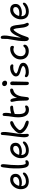

<svg xmlns="http://www.w3.org/2000/svg" viewBox="2205 -3005 813 5263"><g transform="rotate(-90 2611.5 -373.5)"><path d="M272 9.8Q216.8 9.8 174.8 -6.3Q132.8 -22.5 107.2 -52.2Q81.5 -82 68.8 -121.6Q56.2 -161.1 56.2 -210Q56.2 -251 67.9 -292.5Q79.6 -334 102.8 -371.3Q126 -408.7 157.5 -437.7Q189 -466.8 231.7 -483.9Q274.4 -501 321.8 -501Q394 -501 436 -462.2Q478 -423.3 478 -349.1Q478 -270.5 408.4 -225.3Q338.9 -180.2 231 -180.2Q171.9 -180.2 143.1 -199.2V-198.2Q143.1 -140.1 172.9 -105Q202.6 -69.8 267.1 -69.8Q307.1 -69.8 341.3 -78.4Q375.5 -86.9 397 -99.4Q418.5 -111.8 435.3 -124.3Q452.1 -136.7 465.6 -145.3Q479 -153.8 488.8 -153.8Q502 -153.8 507.6 -145.8Q513.2 -137.7 513.2 -120.1Q513.2 -93.3 480 -63.2Q446.8 -33.2 389.6 -11.7Q332.5 9.8 272 9.8ZM319.8 -418Q257.8 -418 211.4 -371.8Q165 -325.7 148.9 -255.9Q153.3 -255.9 176.8 -252.4Q200.2 -249 224.1 -249Q298.8 -249 345.9 -277.1Q393.1 -305.2 393.1 -350.1Q393.1 -384.3 375.5 -401.1Q357.9 -418 319.8 -418Z M768.1 11.2Q742.2 11.2 723.4 5.4Q704.6 -0.5 685.1 -20.5Q665.5 -40.5 653.6 -75.4Q641.6 -110.4 633.8 -171.4Q626 -232.4 626 -316.9Q626 -433.1 633.3 -516.4Q640.6 -599.6 655.3 -691.9Q661.6 -729.5 671.6 -744.6Q681.6 -759.8 699.2 -759.8Q743.2 -759.8 743.2 -686Q743.2 -658.7 736.6 -607.7Q730 -556.6 723.1 -476.1Q716.3 -395.5 716.3 -296.9Q716.3 -212.9 724.1 -161.9Q731.9 -110.8 743.9 -92.5Q755.9 -74.2 772.9 -74.2Q788.6 -74.2 802.2 -79.6Q815.9 -85 821.3 -85Q851.1 -85 851.1 -50.8Q851.1 -24.4 826.2 -6.6Q801.3 11.2 768.1 11.2Z M1123 9.8Q1067.9 9.8 1025.9 -6.3Q983.9 -22.5 958.3 -52.2Q932.6 -82 919.9 -121.6Q907.2 -161.1 907.2 -210Q907.2 -251 918.9 -292.5Q930.7 -334 953.9 -371.3Q977.1 -408.7 1008.5 -437.7Q1040 -466.8 1082.8 -483.9Q1125.5 -501 1172.9 -501Q1245.1 -501 1287.1 -462.2Q1329.1 -423.3 1329.1 -349.1Q1329.1 -270.5 1259.5 -225.3Q1189.9 -180.2 1082 -180.2Q1022.9 -180.2 994.1 -199.2V-198.2Q994.1 -140.1 1023.9 -105Q1053.7 -69.8 1118.2 -69.8Q1158.2 -69.8 1192.4 -78.4Q1226.6 -86.9 1248 -99.4Q1269.5 -111.8 1286.4 -124.3Q1303.2 -136.7 1316.7 -145.3Q1330.1 -153.8 1339.8 -153.8Q1353 -153.8 1358.6 -145.8Q1364.3 -137.7 1364.3 -120.1Q1364.3 -93.3 1331.1 -63.2Q1297.9 -33.2 1240.7 -11.7Q1183.6 9.8 1123 9.8ZM1170.9 -418Q1108.9 -418 1062.5 -371.8Q1016.1 -325.7 1000 -255.9Q1004.4 -255.9 1027.8 -252.4Q1051.3 -249 1075.2 -249Q1149.9 -249 1197 -277.1Q1244.1 -305.2 1244.1 -350.1Q1244.1 -384.3 1226.6 -401.1Q1209 -418 1170.9 -418Z M1540 9.8Q1480 9.8 1480 -121.1Q1480 -149.4 1484.9 -200.2Q1489.7 -251 1495.4 -295.2Q1501 -339.4 1511.5 -418.7Q1522 -498 1527.3 -540Q1537.1 -614.3 1539.3 -662.1Q1541.5 -710 1543 -721.2Q1544.4 -739.3 1555.2 -749Q1565.9 -758.8 1584 -758.8Q1604 -758.8 1614 -740.5Q1624 -722.2 1625.7 -674.3Q1627.4 -626.5 1616.2 -543.9Q1607.4 -478.5 1596.7 -407.2Q1585.9 -335.9 1581.1 -303.2Q1576.2 -270.5 1572.8 -229.2Q1569.3 -188 1569.3 -145Q1569.3 -121.1 1571.8 -85.4Q1574.2 -49.8 1574.2 -33.2Q1574.2 9.8 1540 9.8ZM1895 6.8Q1856.4 6.8 1802.7 -15.4Q1749 -37.6 1700.9 -70.8Q1652.8 -104 1618.9 -147.5Q1585 -190.9 1585 -229Q1585 -260.3 1607.2 -299.1Q1629.4 -337.9 1664.1 -372.6Q1698.7 -407.2 1737.8 -436.8Q1776.9 -466.3 1814.5 -483.6Q1852.1 -501 1876 -501Q1897.9 -501 1910.6 -491.2Q1923.3 -481.4 1923.3 -462.9Q1923.3 -444.3 1911.6 -432.4Q1899.9 -420.4 1873 -410.2Q1802.2 -382.8 1739.7 -325Q1677.2 -267.1 1677.2 -234.9Q1677.2 -205.1 1729.2 -159.7Q1781.2 -114.3 1871.1 -86.9Q1908.2 -75.2 1922.1 -61.3Q1936 -47.4 1936 -29.8Q1936 -12.2 1925.5 -2.7Q1915 6.8 1895 6.8Z M2236.8 13.2Q2026.9 13.2 2026.9 -284.2Q2026.9 -331.5 2032.2 -376.5Q2037.6 -421.4 2045.4 -467.3Q2053.2 -513.2 2056.2 -541Q2060.1 -578.1 2062.7 -621.6Q2065.4 -665 2065.9 -671.9Q2069.8 -708 2103 -708Q2134.8 -708 2144.5 -671.4Q2154.3 -634.8 2147 -557.1Q2144 -534.2 2134.8 -474.1Q2212.9 -501 2288.1 -501Q2316.4 -501 2331.8 -489Q2347.2 -477.1 2347.2 -455.1Q2347.2 -422.9 2307.1 -419.9Q2247.6 -416 2205.8 -405.5Q2164.1 -395 2119.1 -376Q2115.2 -326.2 2115.2 -288.1Q2115.2 -171.4 2145.5 -122.8Q2175.8 -74.2 2240.2 -74.2Q2267.6 -74.2 2289.6 -83.5Q2311.5 -92.8 2321.8 -92.8Q2335.9 -92.8 2344 -84.2Q2352.1 -75.7 2352.1 -60.1Q2352.1 -29.8 2321.5 -8.3Q2291 13.2 2236.8 13.2Z M2535.6 12.2Q2512.7 12.2 2499.5 -8.1Q2486.3 -28.3 2486.3 -61Q2486.3 -302.2 2461.4 -392.1Q2450.2 -438.5 2450.2 -454.1Q2450.2 -472.7 2460.2 -483.9Q2470.2 -495.1 2489.3 -495.1Q2518.1 -495.1 2536.1 -453.9Q2554.2 -412.6 2559.6 -312Q2576.7 -362.3 2601.6 -400.1Q2626.5 -438 2655 -459.5Q2683.6 -481 2712.6 -491.5Q2741.7 -502 2771.5 -502Q2815.4 -502 2815.4 -460.9Q2815.4 -426.8 2775.4 -416Q2725.6 -403.8 2690.2 -374Q2654.8 -344.2 2633.5 -296.6Q2612.3 -249 2601.3 -195.1Q2590.3 -141.1 2584.5 -67.9Q2581.1 -20.5 2570.6 -4.2Q2560.1 12.2 2535.6 12.2Z M2968.8 -585Q2931.6 -585 2907.2 -606.7Q2882.8 -628.4 2882.8 -660.2Q2882.8 -687.5 2901.9 -704.8Q2920.9 -722.2 2950.7 -722.2Q2986.8 -722.2 3009.3 -697.8Q3031.7 -673.3 3031.7 -641.1Q3031.7 -619.6 3015.6 -602.3Q2999.5 -585 2968.8 -585ZM2960 11.2Q2909.7 11.2 2909.7 -62Q2909.7 -180.2 2909.2 -290.3Q2908.7 -400.4 2908.7 -439.9Q2908.7 -467.8 2920.9 -483.9Q2933.1 -500 2958 -500Q2980.5 -500 2994.9 -484.1Q3009.3 -468.3 3009.8 -439Q3010.3 -399.4 3005.6 -234.6Q3001 -69.8 3001 -33.2Q3001 -13.2 2990.5 -1Q2980 11.2 2960 11.2Z M3260.7 9.8Q3197.8 9.8 3162.6 -12.2Q3127.4 -34.2 3127.4 -64Q3127.4 -79.6 3136.7 -89.4Q3146 -99.1 3162.6 -99.1Q3171.9 -99.1 3181.6 -93Q3191.4 -86.9 3210 -80.6Q3228.5 -74.2 3258.3 -74.2Q3402.8 -74.2 3437.5 -143.1Q3432.1 -160.6 3413.1 -173.6Q3394 -186.5 3368.2 -195.1Q3342.3 -203.6 3312.3 -211.7Q3282.2 -219.7 3253.2 -230Q3224.1 -240.2 3200.4 -254.2Q3176.8 -268.1 3162.1 -291Q3147.5 -314 3147.5 -344.2Q3147.5 -388.7 3185.1 -426.3Q3222.7 -463.9 3280 -483.9Q3337.4 -503.9 3397.5 -502.9Q3435.1 -502.4 3457.3 -485.1Q3479.5 -467.8 3479.5 -446.8Q3479.5 -431.6 3470.5 -422.9Q3461.4 -414.1 3445.3 -414.1Q3440.9 -414.1 3426.3 -415.5Q3411.6 -417 3398.4 -417Q3338.4 -417 3293.7 -397.9Q3249 -378.9 3227.5 -342.8Q3231.4 -326.2 3250 -313.7Q3268.6 -301.3 3294.7 -293.2Q3320.8 -285.2 3351.6 -277.1Q3382.3 -269 3412.1 -258.8Q3441.9 -248.5 3466.6 -234.6Q3491.2 -220.7 3506.3 -197.5Q3521.5 -174.3 3521.5 -144Q3521.5 -92.8 3484.4 -57.1Q3447.3 -21.5 3389.9 -5.9Q3332.5 9.8 3260.7 9.8Z M3841.3 8.8Q3736.3 8.8 3674.8 -53.5Q3613.3 -115.7 3613.3 -220.2Q3613.3 -297.4 3653.8 -362.1Q3694.3 -426.8 3762.7 -463.9Q3831.1 -501 3910.2 -501Q3985.8 -501 3985.8 -439.9Q3985.8 -421.4 3977.1 -409.7Q3968.3 -397.9 3952.1 -397.9Q3941.9 -397.9 3928.2 -405Q3914.6 -412.1 3896 -412.1Q3813.5 -412.1 3758.3 -355.2Q3703.1 -298.3 3703.1 -211.9Q3703.1 -149.9 3740.2 -113.5Q3777.3 -77.1 3841.3 -77.1Q3874 -77.1 3897.5 -83.7Q3920.9 -90.3 3932.6 -99.4Q3944.3 -108.4 3952.6 -117.7Q3960.9 -127 3969.2 -133.5Q3977.5 -140.1 3988.3 -140.1Q4002.4 -140.1 4010.3 -131.1Q4018.1 -122.1 4018.1 -106Q4018.1 -56.2 3967.5 -23.7Q3917 8.8 3841.3 8.8Z M4175.8 8.8Q4148.9 8.8 4132.3 -19.5Q4115.7 -47.9 4115.7 -103Q4115.7 -195.3 4127.4 -283.2Q4139.2 -371.1 4155 -450.4Q4170.9 -529.8 4174.8 -567.9Q4177.2 -600.1 4176.5 -649.9Q4175.8 -699.7 4177.7 -716.8Q4179.2 -735.4 4189.2 -747.6Q4199.2 -759.8 4217.8 -759.8Q4250.5 -758.8 4262.7 -719Q4274.9 -679.2 4266.1 -586.9Q4262.7 -555.7 4239 -421.9Q4215.3 -288.1 4210.9 -205.1Q4274.9 -365.2 4329.1 -433.6Q4383.3 -502 4441.9 -502Q4467.3 -502 4486.1 -491.2Q4504.9 -480.5 4517.1 -462.4Q4529.3 -444.3 4538.3 -413.3Q4547.4 -382.3 4552.2 -349.4Q4557.1 -316.4 4562 -268.1Q4571.3 -177.2 4581.3 -135.3Q4591.3 -93.3 4606.9 -64.9Q4617.7 -44.4 4617.7 -28.8Q4617.7 -12.2 4606.2 -1.2Q4594.7 9.8 4576.7 9.8Q4553.2 9.8 4532.5 -19Q4511.7 -47.9 4498.5 -94.7Q4485.4 -141.6 4481 -196.8Q4473.6 -289.6 4464.1 -335.2Q4454.6 -380.9 4437 -410.2Q4402.3 -406.7 4340.8 -301.3Q4279.3 -195.8 4227.1 -30.8Q4219.2 -7.8 4207.3 0.5Q4195.3 8.8 4175.8 8.8Z M4928.7 9.8Q4873.5 9.8 4831.5 -6.3Q4789.6 -22.5 4763.9 -52.2Q4738.3 -82 4725.6 -121.6Q4712.9 -161.1 4712.9 -210Q4712.9 -251 4724.6 -292.5Q4736.3 -334 4759.5 -371.3Q4782.7 -408.7 4814.2 -437.7Q4845.7 -466.8 4888.4 -483.9Q4931.2 -501 4978.5 -501Q5050.8 -501 5092.8 -462.2Q5134.8 -423.3 5134.8 -349.1Q5134.8 -270.5 5065.2 -225.3Q4995.6 -180.2 4887.7 -180.2Q4828.6 -180.2 4799.8 -199.2V-198.2Q4799.8 -140.1 4829.6 -105Q4859.4 -69.8 4923.8 -69.8Q4963.9 -69.8 4998 -78.4Q5032.2 -86.9 5053.7 -99.4Q5075.2 -111.8 5092 -124.3Q5108.9 -136.7 5122.3 -145.3Q5135.7 -153.8 5145.5 -153.8Q5158.7 -153.8 5164.3 -145.8Q5169.9 -137.7 5169.9 -120.1Q5169.9 -93.3 5136.7 -63.2Q5103.5 -33.2 5046.4 -11.7Q4989.3 9.8 4928.7 9.8ZM4976.6 -418Q4914.6 -418 4868.2 -371.8Q4821.8 -325.7 4805.7 -255.9Q4810.1 -255.9 4833.5 -252.4Q4856.9 -249 4880.9 -249Q4955.6 -249 5002.7 -277.1Q5049.8 -305.2 5049.8 -350.1Q5049.8 -384.3 5032.2 -401.1Q5014.6 -418 4976.6 -418Z"/></g></svg>

Font: Shantell Sans Normal
Style: Regular
Weight: 400
Designer: Stephen Nixon, Anya Danilova, Shantell Martin
Foundry: Arrow Type
Version: Version 1.006;[559af2be0]